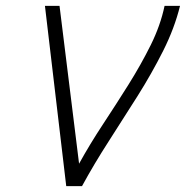

<svg xmlns="http://www.w3.org/2000/svg" viewBox="-20 -638 640 658"><path d="M207 0 134 -618H184L251 -77Q288 -144 332.5 -211.5Q377 -279 420 -347.5Q463 -416 496.5 -483.5Q530 -551 544 -618H597Q578 -541 539 -463.5Q500 -386 451.5 -309Q403 -232 353 -154.5Q303 -77 261 0Z"/></svg>

Font: Victor Mono Thin Thin
Style: Italic
Weight: 250
Italic angle: -12°
Monospace: yes
Version: Version 1.561;gftools[0.9.30]